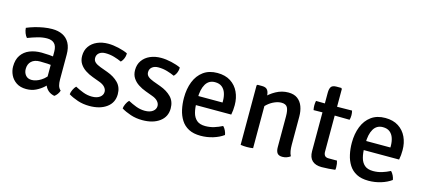

<svg xmlns="http://www.w3.org/2000/svg" viewBox="-54 -1083 3378 1533"><g transform="rotate(15 1635.0 -317.0)"><path d="M43.5 -134Q43.5 -191.5 68.8 -228.2Q94 -265 137.2 -282.5Q180.5 -300 235 -300Q262.5 -300 298 -297.5Q333.5 -295 364 -288V-218.5Q337 -225 303.8 -226.8Q270.5 -228.5 241.5 -228.5Q196 -228.5 171 -205.2Q146 -182 146 -141.5Q146 -111 163.5 -89.8Q181 -68.5 213.5 -68.5Q250 -68.5 290.5 -94Q331 -119.5 359 -169L375 -90Q357 -69 330.5 -45Q304 -21 269.2 -4Q234.5 13 190.5 13Q141 13 108.2 -9Q75.5 -31 59.5 -64.8Q43.5 -98.5 43.5 -134ZM460.5 -46Q457 -32 445.8 -16.2Q434.5 -0.5 422 7.5Q390.5 1 371 -16Q351.5 -33 342 -56.8Q332.5 -80.5 330.5 -107V-332.5Q330.5 -379.5 309.2 -400.2Q288 -421 249 -421Q211.5 -421 171.5 -409.5Q131.5 -398 91.5 -382.5Q79.5 -395 71.2 -416.8Q63 -438.5 62 -458.5Q90 -470.5 125.2 -481Q160.5 -491.5 198 -497.8Q235.5 -504 269.5 -504Q319 -504 355.5 -486Q392 -468 412.2 -431Q432.5 -394 432.5 -336.5V-131.5Q432.5 -103.5 438 -82.2Q443.5 -61 460.5 -46Z M538 -37Q539 -54 549 -75.2Q559 -96.5 572 -109Q603.5 -92 639.5 -78.2Q675.5 -64.5 712.5 -64.5Q753.5 -64.5 777.5 -82Q801.5 -99.5 802 -127Q802 -148 786 -166Q770 -184 739 -195L681 -216.5Q646.5 -229 617.8 -248Q589 -267 571.5 -294.2Q554 -321.5 554 -359Q554 -405 577.2 -438Q600.5 -471 640.8 -488.8Q681 -506.5 731 -506.5Q771.5 -506.5 817.2 -496Q863 -485.5 894 -470.5Q894.5 -458 891 -443.2Q887.5 -428.5 880.2 -415.8Q873 -403 864 -394.5Q837.5 -407 802.5 -417.2Q767.5 -427.5 730 -427.5Q697.5 -427.5 678 -411.8Q658.5 -396 658.5 -369.5Q658.5 -348.5 673.8 -334.5Q689 -320.5 720 -309L781.5 -286.5Q838 -266 873.2 -230Q908.5 -194 908.5 -136Q908.5 -66.5 854.5 -26.8Q800.5 13 712.5 13Q660 13 615.2 -2Q570.5 -17 538 -37Z M975.5 -37Q976.5 -54 986.5 -75.2Q996.5 -96.5 1009.5 -109Q1041 -92 1077 -78.2Q1113 -64.5 1150 -64.5Q1191 -64.5 1215 -82Q1239 -99.5 1239.5 -127Q1239.5 -148 1223.5 -166Q1207.5 -184 1176.5 -195L1118.5 -216.5Q1084 -229 1055.2 -248Q1026.5 -267 1009 -294.2Q991.5 -321.5 991.5 -359Q991.5 -405 1014.8 -438Q1038 -471 1078.2 -488.8Q1118.5 -506.5 1168.5 -506.5Q1209 -506.5 1254.8 -496Q1300.5 -485.5 1331.5 -470.5Q1332 -458 1328.5 -443.2Q1325 -428.5 1317.8 -415.8Q1310.5 -403 1301.5 -394.5Q1275 -407 1240 -417.2Q1205 -427.5 1167.5 -427.5Q1135 -427.5 1115.5 -411.8Q1096 -396 1096 -369.5Q1096 -348.5 1111.2 -334.5Q1126.5 -320.5 1157.5 -309L1219 -286.5Q1275.5 -266 1310.8 -230Q1346 -194 1346 -136Q1346 -66.5 1292 -26.8Q1238 13 1150 13Q1097.5 13 1052.8 -2Q1008 -17 975.5 -37Z M1491 -214V-289H1733.5V-302Q1733.5 -337 1723.8 -366.2Q1714 -395.5 1692.2 -413Q1670.5 -430.5 1634.5 -430.5Q1583.5 -430.5 1558 -387.5Q1532.5 -344.5 1532.5 -269V-237.5Q1532.5 -190.5 1542.2 -152.8Q1552 -115 1577 -93.2Q1602 -71.5 1648 -71.5Q1685.5 -71.5 1720.5 -82.2Q1755.5 -93 1787 -109.5Q1800 -97 1808.8 -78.2Q1817.5 -59.5 1819.5 -43.5Q1784 -17.5 1734.2 -2.2Q1684.5 13 1632 13Q1572.5 13 1532.8 -8Q1493 -29 1469.8 -65.8Q1446.5 -102.5 1436.2 -149Q1426 -195.5 1426 -246Q1426 -320.5 1449.2 -379.5Q1472.5 -438.5 1519 -472.5Q1565.5 -506.5 1634.5 -506.5Q1699.5 -506.5 1743.8 -478Q1788 -449.5 1810.5 -401.2Q1833 -353 1833 -293.5Q1833 -269.5 1831.2 -252.2Q1829.5 -235 1825.5 -214Z M2005.5 -498Q2038 -498 2050.8 -478.5Q2063.5 -459 2063.5 -424.5V0Q2053.5 2 2040 3Q2026.5 4 2012.5 4Q1998.5 4 1985 3Q1971.5 2 1960.5 0V-491.5L1967 -498ZM2354.5 -105.5Q2354.5 -79.5 2358.2 -56.2Q2362 -33 2371.5 -15.5Q2360 -6 2342.5 0.2Q2325 6.5 2306.5 6.5Q2276 6.5 2263.8 -10Q2251.5 -26.5 2251.5 -59V-313.5Q2251.5 -364 2238.5 -386.8Q2225.5 -409.5 2189 -409.5Q2164 -409.5 2134.8 -397.5Q2105.5 -385.5 2079.5 -363.2Q2053.5 -341 2037.5 -311.5V-410.5Q2071 -449 2119.5 -475.8Q2168 -502.5 2222 -502.5Q2269 -502.5 2298 -480.8Q2327 -459 2340.8 -422Q2354.5 -385 2354.5 -338.5Z M2524.5 -581Q2524.5 -615.5 2536 -631.2Q2547.5 -647 2580 -647H2619L2625.5 -640V-121Q2625.5 -101 2635 -89.2Q2644.5 -77.5 2667 -77.5H2736Q2744 -54 2744 -25.5Q2744 -20 2743.8 -14Q2743.5 -8 2742 -3Q2717 0 2688.5 2.2Q2660 4.5 2630.5 4.5Q2579.5 4.5 2552 -21.2Q2524.5 -47 2524.5 -98.5ZM2749 -494.5Q2754 -476 2754 -457Q2754 -436 2749 -418.5L2585.5 -420.5L2451 -418.5Q2447 -437 2447 -457Q2447 -475 2451 -494.5L2587 -492.5Z M2878.5 -214V-289H3121V-302Q3121 -337 3111.2 -366.2Q3101.5 -395.5 3079.8 -413Q3058 -430.5 3022 -430.5Q2971 -430.5 2945.5 -387.5Q2920 -344.5 2920 -269V-237.5Q2920 -190.5 2929.8 -152.8Q2939.5 -115 2964.5 -93.2Q2989.5 -71.5 3035.5 -71.5Q3073 -71.5 3108 -82.2Q3143 -93 3174.5 -109.5Q3187.5 -97 3196.2 -78.2Q3205 -59.5 3207 -43.5Q3171.5 -17.5 3121.8 -2.2Q3072 13 3019.5 13Q2960 13 2920.2 -8Q2880.5 -29 2857.2 -65.8Q2834 -102.5 2823.8 -149Q2813.5 -195.5 2813.5 -246Q2813.5 -320.5 2836.8 -379.5Q2860 -438.5 2906.5 -472.5Q2953 -506.5 3022 -506.5Q3087 -506.5 3131.2 -478Q3175.5 -449.5 3198 -401.2Q3220.5 -353 3220.5 -293.5Q3220.5 -269.5 3218.8 -252.2Q3217 -235 3213 -214Z"/></g></svg>

Font: Signika
Style: Regular
Weight: 400
Designer: Anna Giedry
Foundry: Anna Giedry
Version: Version 2.001